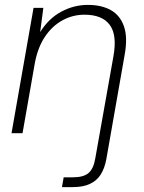

<svg xmlns="http://www.w3.org/2000/svg" viewBox="-20 -544 590 784"><path d="M27 0 117 -512H157L144 -413Q179 -469 230.5 -496.5Q282 -524 339 -524Q394 -524 432 -503Q470 -482 486 -437Q502 -392 489 -320L414 107Q407 144 391 169Q375 194 347 207Q319 220 278 220H233L240 180H278Q321 180 341.5 162.5Q362 145 369 103L443 -313Q459 -401 428 -442.5Q397 -484 325 -484Q277 -484 235 -461Q193 -438 163.5 -394Q134 -350 122 -285L72 0Z"/></svg>

Font: DM Sans 12pt ExtraLight
Style: Italic
Weight: 250
Italic angle: -10°
Version: Version 4.004;gftools[0.9.30]